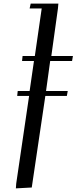

<svg xmlns="http://www.w3.org/2000/svg" viewBox="-20 -749 424 1063"><path d="M67.9 293.9 69.8 267.1 141.1 -217.8H75.2L78.1 -245.1H144L168 -411.1H102.1L105 -439H172.9L210.9 -702.1H144L149.9 -729H303.2L300.8 -702.1L264.2 -439H383.8L378.9 -411.1H257.8L234.9 -245.1H355L350.1 -217.8H231L155.8 289.1Z"/></svg>

Font: Dehuti
Style: Bold-Italic
Weight: 700
Version: Version 1.2